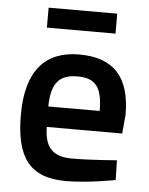

<svg xmlns="http://www.w3.org/2000/svg" viewBox="-51 -733 610 786"><g transform="rotate(5 254.0 -340.5)"><path d="M399 -609V-691H117V-609ZM151 -288C152 -384 185 -421 259 -421C332 -421 362 -388 362 -288H151ZM266 -84C183 -84 153 -124 152 -204H462L469 -282C469 -438 399 -511 259 -511C121 -511 42 -428 42 -245C42 -69 100 10 250 10C338 10 452 -12 452 -12L450 -93C450 -93 345 -84 266 -84Z"/></g></svg>

Font: RazerF5 SemiBold
Style: Regular
Weight: 600
Foundry: Razer Inc.
Version: Version 2